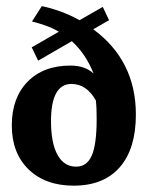

<svg xmlns="http://www.w3.org/2000/svg" viewBox="-20 -583 476 612"><path d="M101.6 -389.6 81.1 -432.1 167.5 -481.9 166.5 -482.4Q148.4 -493.2 126.7 -501Q105 -508.8 82 -514.6L113.3 -563.5Q142.1 -557.6 174.1 -545.9Q206.1 -534.2 233.4 -518.6L307.6 -561L327.6 -518.6L277.3 -489.7Q413.1 -389.6 413.1 -217.8Q413.1 -108.9 361.8 -50Q310.5 8.8 214.8 8.8Q124.5 8.8 71 -43.2Q17.6 -95.2 17.6 -183.1Q17.6 -271 67.9 -322.5Q118.2 -374 204.6 -374Q251 -374 278.3 -348.6Q253.9 -410.6 209 -451.7ZM142.6 -196.8Q142.6 -127 163.3 -89.4Q184.1 -51.8 222.7 -51.8Q257.3 -51.8 272.7 -87.6Q288.1 -123.5 288.1 -203.6Q288.1 -219.2 287.6 -234.1Q287.1 -249 285.6 -262.7Q255.9 -315.4 208 -315.4Q142.6 -315.4 142.6 -196.8Z"/></svg>

Font: Markazi Text
Style: Bold
Weight: 700
Designer: Borna Izadpanah (Arabic designer), Fiona Ross (Arabic design director) and Florian Runge (Latin designer)
Foundry: Borna Izadpanah and Florian Runge
Version: Version 1.001; ttfautohint (v1.8.3)